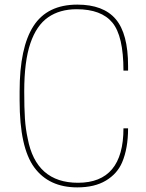

<svg xmlns="http://www.w3.org/2000/svg" viewBox="-20 -806 633 832"><path d="M315 6Q192 6 128.5 -80.5Q65 -167 65 -370V-410Q65 -600 125 -693Q185 -786 315 -786Q428 -786 481.5 -723Q535 -660 535 -520V-500H515Q515 -650 467 -708Q419 -766 312 -766Q239 -766 188.5 -731Q138 -696 111.5 -618Q85 -540 85 -410Q85 -338 88 -292.5Q91 -247 100 -206Q136 -14 318 -14Q515 -14 515 -250H535Q535 -163 509 -102Q488 -53 439 -23.5Q390 6 315 6Z"/></svg>

Font: Tanohe Sans Thin
Style: Regular
Weight: 100
Designer: Village Type and Design LLC & Cristiano Sobral
Foundry: Cooper Hewitt Smithsonian Design Museum
Version: Version 1.00;September 29, 2021;FontCreator 13.0.0.2655 64-b